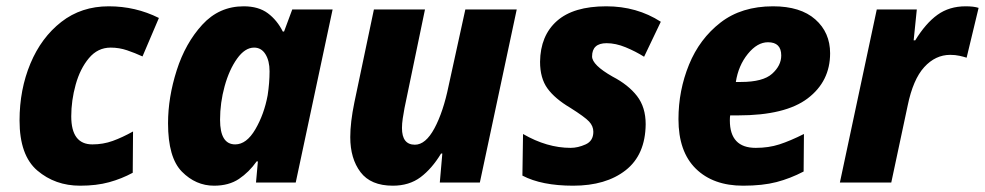

<svg xmlns="http://www.w3.org/2000/svg" viewBox="-20 -579 3124 609"><path d="M234 10Q286 10 326 -1Q366 -12 401 -31L402 -162Q368 -143 337.5 -132Q307 -121 273 -121Q206 -121 206 -210Q206 -260 220 -310.5Q234 -361 262 -394.5Q290 -428 331 -428Q358 -428 383 -419.5Q408 -411 432 -400L484 -522Q410 -559 325 -559Q238 -559 174.5 -509.5Q111 -460 76.5 -377.5Q42 -295 42 -197Q42 -86 98.5 -38Q155 10 234 10Z M726 -121Q678 -121 678 -199Q678 -253 692.5 -305.5Q707 -358 732 -393Q757 -428 786 -428Q809 -428 822 -407Q835 -386 835 -353Q835 -316 829 -277Q818 -217 790 -169Q762 -121 726 -121ZM659 10Q706 10 738 -11.5Q770 -33 794 -67H798L792 0H918L1035 -549H907L881 -479H877Q859 -515 829.5 -537Q800 -559 753 -559Q675 -559 621.5 -500.5Q568 -442 540.5 -356Q513 -270 513 -188Q513 -79 557 -34.5Q601 10 659 10Z M1226 10Q1278 10 1314 -17Q1350 -44 1379 -92H1383L1375 0H1502L1619 -549H1456L1403 -307Q1386 -224 1358 -172Q1330 -120 1296 -120Q1255 -120 1255 -173Q1255 -187 1257.5 -203.5Q1260 -220 1263 -236L1328 -549H1166L1104 -254Q1091 -191 1091 -144Q1091 -76 1123.5 -33Q1156 10 1226 10Z M1798 10Q1902 10 1964.5 -39Q2027 -88 2028 -185Q2028 -239 2000.5 -274.5Q1973 -310 1923 -336Q1858 -373 1858 -400Q1858 -442 1904 -442Q1933 -442 1964.5 -429Q1996 -416 2023 -399L2076 -510Q2000 -559 1903 -559Q1799 -559 1746.5 -512.5Q1694 -466 1693 -383Q1693 -331 1716.5 -298.5Q1740 -266 1789 -237Q1835 -208 1848.5 -193.5Q1862 -179 1862 -161Q1862 -132 1837.5 -121Q1813 -110 1790 -110Q1715 -110 1639 -154L1637 -22Q1698 10 1798 10Z M2337 10Q2399 10 2443 -1.5Q2487 -13 2529 -35L2530 -154Q2486 -132 2452 -121Q2418 -110 2377 -110Q2295 -110 2295 -197Q2295 -207 2296 -213H2321Q2471 -213 2542 -267Q2613 -321 2613 -410Q2613 -476 2566 -517.5Q2519 -559 2432 -559Q2332 -559 2265.5 -507.5Q2199 -456 2165.5 -374Q2132 -292 2132 -201Q2132 -98 2187 -44Q2242 10 2337 10ZM2314 -319Q2322 -371 2352 -408Q2382 -445 2416 -445Q2458 -445 2458 -403Q2458 -371 2429 -345Q2400 -319 2330 -319Z M2644 0H2807L2859 -244Q2876 -327 2911.5 -366Q2947 -405 2994 -405Q3010 -405 3023.5 -402Q3037 -399 3046 -396L3084 -554Q3069 -559 3043 -559Q2991 -559 2953.5 -532Q2916 -505 2883 -451H2878L2888 -549H2761Z"/></svg>

Font: Noto Sans Display Extra
Style: Italic
Weight: 800
Italic angle: -12°
Designer: Monotype Design Team
Foundry: Monotype Imaging Inc.
Version: Version 1.900